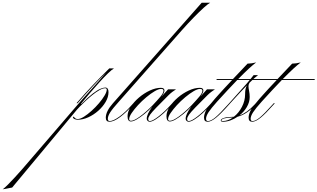

<svg xmlns="http://www.w3.org/2000/svg" viewBox="-566 -894 2349 1421"><path d="M-20 -32Q-11 -13 9 -13Q28 -13 55 -30Q82 -47 111.5 -73.5Q141 -100 166.5 -130Q192 -160 208 -187Q224 -214 224 -230Q224 -241 212 -241Q195 -241 170 -227Q145 -213 118 -191Q91 -169 67 -146.5Q43 -124 26 -106.5Q9 -89 4 -83L-476 494L-546 507Q-531 496 -506.5 471.5Q-482 447 -455.5 418Q-429 389 -406.5 363.5Q-384 338 -374 326L18 -130Q28 -142 52 -168.5Q76 -195 106 -228.5Q136 -262 166.5 -296Q197 -330 220 -358Q119 -257 17 -140L8 -130H0L9 -140Q65 -205 123.5 -266.5Q182 -328 243 -388H278Q263 -380 233 -351Q203 -322 167 -282Q131 -242 95.5 -200.5Q60 -159 33 -125H37Q86 -175 120 -201Q154 -227 176.5 -236.5Q199 -246 213 -246Q237 -246 237 -212Q237 -176 216 -140Q195 -104 161 -74Q127 -44 87.5 -26Q48 -8 10 -8Q-16 -8 -27 -23Z M244 7Q217 7 217 -23Q217 -70 270 -130L927 -874H990Q974 -866 941.5 -836.5Q909 -807 866.5 -763.5Q824 -720 778 -668L314 -142Q268 -91 250 -63Q232 -35 232 -15Q232 2 246 2Q272 2 317 -30.5Q362 -63 412 -120L421 -130H429L422 -122Q367 -60 321.5 -26.5Q276 7 244 7Z M403 5Q378 5 378 -34Q378 -67 401.5 -103.5Q425 -140 462.5 -172Q500 -204 543 -224Q586 -244 625 -244Q651 -244 651 -224Q651 -208 631 -182H632L678 -233H737Q724 -225 709 -213.5Q694 -202 681 -189Q624 -132 591 -98Q558 -64 544.5 -45Q531 -26 531 -13Q531 2 543 2Q563 2 607.5 -32.5Q652 -67 700 -120L709 -130H717L710 -122Q678 -86 645.5 -56.5Q613 -27 585.5 -10Q558 7 542 7Q533 7 526.5 0.5Q520 -6 520 -16Q520 -48 561 -104Q533 -75 503 -50.5Q473 -26 446.5 -10.5Q420 5 403 5ZM404 0Q426 0 470 -32Q514 -64 563 -114Q599 -152 621.5 -179Q644 -206 644 -223Q644 -236 627 -236Q608 -236 579 -219Q550 -202 517 -174.5Q484 -147 455.5 -116Q427 -85 408.5 -57.5Q390 -30 390 -12Q390 0 404 0Z M691 5Q666 5 666 -34Q666 -67 689.5 -103.5Q713 -140 750.5 -172Q788 -204 831 -224Q874 -244 913 -244Q939 -244 939 -224Q939 -208 919 -182H920L966 -233H1025Q1012 -225 997 -213.5Q982 -202 969 -189Q912 -132 879 -98Q846 -64 832.5 -45Q819 -26 819 -13Q819 2 831 2Q851 2 895.5 -32.5Q940 -67 988 -120L997 -130H1005L998 -122Q966 -86 933.5 -56.5Q901 -27 873.5 -10Q846 7 830 7Q821 7 814.5 0.5Q808 -6 808 -16Q808 -48 849 -104Q821 -75 791 -50.5Q761 -26 734.5 -10.5Q708 5 691 5ZM692 0Q714 0 758 -32Q802 -64 851 -114Q887 -152 909.5 -179Q932 -206 932 -223Q932 -236 915 -236Q896 -236 867 -219Q838 -202 805 -174.5Q772 -147 743.5 -116Q715 -85 696.5 -57.5Q678 -30 678 -12Q678 0 692 0Z M1041 -142Q996 -92 977.5 -63.5Q959 -35 959 -15Q959 2 973 2Q995 2 1027 -24.5Q1059 -51 1121 -120L1130 -130H1138L1131 -122Q1069 -52 1032.5 -22.5Q996 7 971 7Q944 7 944 -23Q944 -70 997 -130Q1011 -148 1024.5 -163Q1038 -178 1054 -196Q1070 -214 1093.5 -239.5Q1117 -265 1152 -302H1037V-309H1158Q1180 -332 1206.5 -360Q1233 -388 1266 -423Q1279 -423 1296.5 -425.5Q1314 -428 1330 -432Q1309 -417 1274.5 -385Q1240 -353 1197 -309H1433V-302H1190Q1156 -267 1118 -226Q1080 -185 1041 -142Z M1138 -130H1130L1139 -140Q1210 -218 1253.5 -268Q1297 -318 1311 -338H1344Q1318 -319 1281 -282Q1273 -270 1273 -257Q1273 -244 1277.5 -221.5Q1282 -199 1282 -176Q1282 -138 1260.5 -101.5Q1239 -65 1205 -39Q1262 -59 1318 -120L1327 -130H1335L1328 -122Q1263 -48 1192 -30Q1168 -13 1140 -3Q1112 7 1084 7Q1068 7 1068 -3Q1068 -14 1092 -21.5Q1116 -29 1150 -29Q1158 -29 1165 -30Q1201 -58 1224.5 -103Q1248 -148 1248 -196Q1248 -215 1250.5 -230.5Q1253 -246 1261 -262Q1238 -239 1210.5 -209Q1183 -179 1148 -141ZM1073 -3Q1073 2 1082 2Q1120 2 1157 -24Q1154 -24 1151 -24Q1118 -24 1095.5 -18Q1073 -12 1073 -3Z M1371 -142Q1326 -92 1307.5 -63.5Q1289 -35 1289 -15Q1289 2 1303 2Q1325 2 1357 -24.5Q1389 -51 1451 -120L1460 -130H1468L1461 -122Q1399 -52 1362.5 -22.5Q1326 7 1301 7Q1274 7 1274 -23Q1274 -70 1327 -130Q1341 -148 1354.5 -163Q1368 -178 1384 -196Q1400 -214 1423.5 -239.5Q1447 -265 1482 -302H1367V-309H1488Q1510 -332 1536.5 -360Q1563 -388 1596 -423Q1609 -423 1626.5 -425.5Q1644 -428 1660 -432Q1639 -417 1604.5 -385Q1570 -353 1527 -309H1763V-302H1520Q1486 -267 1448 -226Q1410 -185 1371 -142Z"/></svg>

Font: Ballet 72pt
Style: Regular
Weight: 400
Designer: Maximiliano R. Sproviero
Foundry: Omnibus-Type
Version: Version 1.100; ttfautohint (v1.8.3)